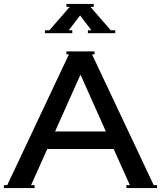

<svg xmlns="http://www.w3.org/2000/svg" viewBox="-20 -963 824 983"><path d="M350 -808V-793H210V-808H233L337 -928H320V-943H460V-928H443L547 -808H570V-793H430V-808H448L390 -884L332 -808ZM0 0V-15H17L333 -685H320V-700H464V-685H451L767 -15H784V0H627V-15H645L562 -200H222L139 -15H157V0ZM392 -581 262 -290H522Z"/></svg>

Font: Copperplate CC
Style: Regular
Weight: 400
Designer: indestructible type*
Foundry: Cowboy Collective
Version: Version 1.000